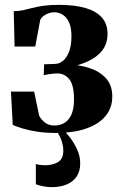

<svg xmlns="http://www.w3.org/2000/svg" viewBox="-20 -537 503 790"><path d="M207 10Q167.5 10 134.5 5Q101.5 0 76 -7.5Q50.5 -15 32.5 -23L25 -160H120.5L141 -61.5Q147 -48 163 -34.2Q179 -20.5 204 -20.5Q228 -20.5 246.2 -32Q264.5 -43.5 274.5 -67.2Q284.5 -91 284.5 -127.5Q284.5 -188 264.8 -211.5Q245 -235 215.5 -235Q209.5 -235 199 -234Q188.5 -233 178 -231.2Q167.5 -229.5 160 -227.5L161.5 -272.5L207.5 -274Q224.5 -274.5 239.8 -287.2Q255 -300 264.5 -325.2Q274 -350.5 274 -388Q274 -422.5 264.5 -444Q255 -465.5 238.8 -476Q222.5 -486.5 203 -486.5Q185.5 -486.5 168.2 -477Q151 -467.5 145.5 -455L125 -345.5H40L36.5 -491Q57 -491 74.8 -495Q92.5 -499 112.5 -504.2Q132.5 -509.5 158.8 -513.2Q185 -517 222 -517Q288 -517 332.5 -503.8Q377 -490.5 399.8 -464.2Q422.5 -438 422.5 -397.5Q422.5 -357 400.2 -328.8Q378 -300.5 338.2 -283Q298.5 -265.5 246.5 -255.5L257.5 -271Q305 -271 347 -257.5Q389 -244 415.5 -215.5Q442 -187 442 -140Q442 -94 415 -60.5Q388 -27 335.8 -8.5Q283.5 10 207 10ZM194 233Q177 233 159 229.8Q141 226.5 127.5 221V138Q136 140.5 147 141.8Q158 143 165 143Q196 143 218.2 130.2Q240.5 117.5 240.5 82Q240.5 67 236.2 51.5Q232 36 224.8 21.8Q217.5 7.5 209 -2L226 -6.5L240 -2Q252.5 8.5 268.8 29.8Q285 51 297.5 78.2Q310 105.5 310 135.5Q310 168 295 189.8Q280 211.5 253.8 222.2Q227.5 233 194 233Z"/></svg>

Font: Merriweather 144pt
Style: Bold
Weight: 700
Version: Version 2.100